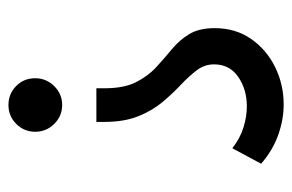

<svg xmlns="http://www.w3.org/2000/svg" viewBox="-141 -567 708 466"><g transform="rotate(90 213.0 -334.0)"><path d="M48.3 -501Q48.3 -551.8 74.5 -589.4Q100.6 -627 142.8 -647.7Q185.1 -668.5 233.4 -668.5Q270 -668.5 307.4 -655.3Q344.7 -642.1 377.4 -613.8L339.8 -543.9Q316.9 -562 290.3 -570.6Q263.7 -579.1 238.3 -579.1Q196.8 -579.1 166.5 -558.1Q136.2 -537.1 136.2 -499.5Q136.2 -476.6 150.4 -457.8Q164.6 -439 185.3 -419.4Q206.1 -399.9 226.8 -375.5Q247.6 -351.1 261.7 -316.7Q275.9 -282.2 275.9 -232.9V-213.9H194.3V-232.9Q194.3 -280.3 179.7 -309.6Q165 -338.9 143.3 -358.9Q121.6 -378.9 99.6 -397Q77.6 -415 63 -439Q48.3 -462.9 48.3 -501ZM169.9 -65.4Q169.9 -92.3 189 -111.6Q208 -130.9 234.9 -130.9Q261.7 -130.9 280.8 -111.6Q299.8 -92.3 299.8 -65.4Q299.8 -38.6 280.8 -19.5Q261.7 -0.5 234.9 -0.5Q208 -0.5 189 -19Q169.9 -37.6 169.9 -65.4Z"/></g></svg>

Font: Vazirmatn UI
Style: Regular
Weight: 400
Designer: Saber Rastikerdar
Foundry: Saber Rastikerdar
Version: Version 33.003